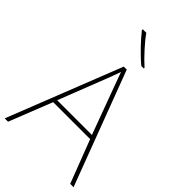

<svg xmlns="http://www.w3.org/2000/svg" viewBox="-280 -1045 1138 1138"><g transform="rotate(45 288.5 -476.0)"><path d="M235 -952H205V-945C240 -900 300 -836 353 -792H374V-798C329 -838 264 -909 235 -952ZM549 0H577L307 -716H282L0 0H28L135 -271H445ZM325 -594 435 -296H144L260 -593C270 -620 283 -652 293 -682C306 -645 317 -617 325 -594Z"/></g></svg>

Font: Noto Sans Devanagari UI Thin
Style: Regular
Weight: 100
Designer: Jelle Bosma - Monotype Design Team
Foundry: Monotype Imaging Inc.
Version: Version 2.004